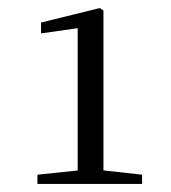

<svg xmlns="http://www.w3.org/2000/svg" viewBox="-20 -920 425 477"><path d="M73 -463V-486L178 -497H234L333 -486V-463ZM173 -463V-850L82 -837V-864L228 -900L237 -894V-463Z"/></svg>

Font: Noto Serif TC ExtraLight
Style: Regular
Weight: 400
Version: Version 2.002-H1;hotconv 1.1.0;makeotfexe 2.6.0